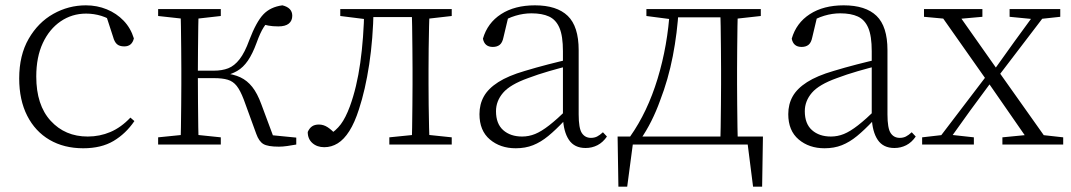

<svg xmlns="http://www.w3.org/2000/svg" viewBox="-20 -542 4017 720"><path d="M292 14Q220 14 166 -17.5Q112 -49 82 -108Q52 -167 52 -248Q52 -335 87.5 -396.5Q123 -458 180 -490Q237 -522 302 -522Q344 -522 380.5 -507Q417 -492 443.5 -464.5Q470 -437 482 -398Q475 -368 446 -368Q428 -368 418.5 -376.5Q409 -385 404 -404L376 -490L419 -452Q388 -474 360 -482.5Q332 -491 303 -491Q250 -491 207.5 -462Q165 -433 140.5 -380.5Q116 -328 116 -255Q116 -148 170 -89Q224 -30 309 -30Q354 -30 394 -47Q434 -64 469 -101L484 -88Q452 -41 406 -13.5Q360 14 292 14Z M573 0V-27L682 -38H702L808 -27V0ZM573 -482V-508H808V-482L702 -470H682ZM657 0Q658 -24 658.5 -64.5Q659 -105 659.5 -148.5Q660 -192 660 -226V-283Q660 -316 659.5 -359.5Q659 -403 658.5 -443.5Q658 -484 657 -508H725Q724 -484 723.5 -443Q723 -402 722.5 -356.5Q722 -311 722 -273V-254Q722 -206 722.5 -156.5Q723 -107 723.5 -65.5Q724 -24 725 0ZM941 -40 894 -169Q881 -203 867.5 -220Q854 -237 834 -243Q814 -249 783 -249H690V-277H782Q813 -277 836 -286Q859 -295 878.5 -320Q898 -345 915 -392Q941 -460 967.5 -488Q994 -516 1039 -522Q1076 -513 1076 -483Q1076 -464 1063 -453.5Q1050 -443 1024 -443Q1002 -443 986.5 -446Q971 -449 956 -453L1001 -479Q982 -460 969 -440Q956 -420 942 -381Q927 -340 909.5 -314.5Q892 -289 869.5 -276Q847 -263 818 -257V-268Q856 -264 881.5 -252Q907 -240 926 -216Q945 -192 960 -151L1011 -14L969 -38L1091 -26V0Q1075 3 1057.5 5.5Q1040 8 1026 8Q984 8 967.5 -2Q951 -12 941 -40Z M1196 10Q1169 10 1151.5 -5.5Q1134 -21 1134 -47Q1140 -61 1150 -68Q1160 -75 1176 -75Q1193 -75 1208.5 -65Q1224 -55 1242 -35V-26H1212V-35Q1240 -52 1258 -76Q1276 -100 1292 -143Q1318 -214 1331 -306.5Q1344 -399 1346 -508H1381Q1379 -396 1364.5 -300.5Q1350 -205 1326 -132Q1310 -82 1290 -50.5Q1270 -19 1246.5 -4.5Q1223 10 1196 10ZM1256 -482V-508H1359V-470H1352ZM1361 -478V-508H1553V-478ZM1440 0V-27L1549 -38H1569L1674 -27V0ZM1524 0Q1525 -24 1525.5 -64.5Q1526 -105 1526.5 -148.5Q1527 -192 1527 -226V-283Q1527 -316 1526.5 -359.5Q1526 -403 1525.5 -443.5Q1525 -484 1524 -508H1591Q1590 -484 1589 -443.5Q1588 -403 1587.5 -359.5Q1587 -316 1587 -283V-226Q1587 -192 1587.5 -148.5Q1588 -105 1589 -64.5Q1590 -24 1591 0ZM1557 -470V-508H1674V-482L1569 -470Z M1914 14Q1856 14 1817 -19Q1778 -52 1778 -114Q1778 -151 1794.5 -180.5Q1811 -210 1848.5 -234Q1886 -258 1948 -276Q1991 -289 2035.5 -300.5Q2080 -312 2120 -321V-297Q2080 -287 2038.5 -275Q1997 -263 1960 -249Q1893 -225 1866.5 -194Q1840 -163 1840 -125Q1840 -78 1867 -54Q1894 -30 1938 -30Q1963 -30 1986.5 -39.5Q2010 -49 2039.5 -72Q2069 -95 2109 -134L2115 -89H2096Q2064 -55 2036 -32Q2008 -9 1979 2.5Q1950 14 1914 14ZM2176 13Q2134 13 2113.5 -17.5Q2093 -48 2091 -102V-106V-350Q2091 -407 2078 -437.5Q2065 -468 2039 -480Q2013 -492 1973 -492Q1943 -492 1913 -483Q1883 -474 1851 -454L1887 -482L1868 -402Q1864 -382 1854 -374Q1844 -366 1828 -366Q1797 -366 1791 -397Q1808 -456 1859 -489Q1910 -522 1986 -522Q2068 -522 2109 -482.5Q2150 -443 2150 -354V-113Q2150 -61 2162 -43Q2174 -25 2196 -25Q2209 -25 2219 -30Q2229 -35 2241 -46L2256 -30Q2241 -8 2220.5 2.5Q2200 13 2176 13Z M2808 0H2330L2356 -23L2332 158H2299L2296 -30H2841L2838 158H2804L2781 -23ZM2681 0Q2682 -24 2682.5 -64.5Q2683 -105 2683.5 -148.5Q2684 -192 2684 -226V-283Q2684 -316 2683.5 -359.5Q2683 -403 2682.5 -443.5Q2682 -484 2681 -508H2747Q2746 -484 2745.5 -443.5Q2745 -403 2744.5 -359.5Q2744 -316 2744 -283V-226Q2744 -192 2744.5 -148.5Q2745 -105 2745.5 -64.5Q2746 -24 2747 0ZM2404 -482V-508H2506V-470H2496ZM2714 -470V-508H2833V-482L2725 -470ZM2343 -30Q2408 -122 2446 -247Q2484 -372 2492 -508H2525Q2520 -419 2503 -331.5Q2486 -244 2455 -164Q2441 -125 2422.5 -88Q2404 -51 2381 -18V-6ZM2506 -477V-508H2716V-477Z M3072 14Q3014 14 2975 -19Q2936 -52 2936 -114Q2936 -151 2952.5 -180.5Q2969 -210 3006.5 -234Q3044 -258 3106 -276Q3149 -289 3193.5 -300.5Q3238 -312 3278 -321V-297Q3238 -287 3196.5 -275Q3155 -263 3118 -249Q3051 -225 3024.5 -194Q2998 -163 2998 -125Q2998 -78 3025 -54Q3052 -30 3096 -30Q3121 -30 3144.5 -39.5Q3168 -49 3197.5 -72Q3227 -95 3267 -134L3273 -89H3254Q3222 -55 3194 -32Q3166 -9 3137 2.5Q3108 14 3072 14ZM3334 13Q3292 13 3271.5 -17.5Q3251 -48 3249 -102V-106V-350Q3249 -407 3236 -437.5Q3223 -468 3197 -480Q3171 -492 3131 -492Q3101 -492 3071 -483Q3041 -474 3009 -454L3045 -482L3026 -402Q3022 -382 3012 -374Q3002 -366 2986 -366Q2955 -366 2949 -397Q2966 -456 3017 -489Q3068 -522 3144 -522Q3226 -522 3267 -482.5Q3308 -443 3308 -354V-113Q3308 -61 3320 -43Q3332 -25 3354 -25Q3367 -25 3377 -30Q3387 -35 3399 -46L3414 -30Q3399 -8 3378.5 2.5Q3358 13 3334 13Z M3438 0V-27L3525 -37H3541L3632 -27V0ZM3483 0 3691 -273 3712 -253H3711L3618 -127L3527 0ZM3739 0V-27L3852 -38H3868L3967 -27V0ZM3713 -242 3694 -263H3696L3784 -386L3873 -508H3916ZM3847 0 3682 -238 3492 -508H3560L3722 -278L3919 0ZM3445 -479V-508H3664V-479L3564 -470H3542ZM3766 -479V-508H3956V-479L3873 -470H3858Z"/></svg>

Font: Noto Serif SC
Style: Regular
Weight: 200
Designer: Ryoko NISHIZUKA 西塚涼子 (kana & ideographs); Frank Grießhammer (Latin, Greek & Cyrillic); Wenlong ZHANG 张文龙 (bopomofo); San
Foundry: Adobe
Version: Version 2.001;hotconv 1.1.0;makeotfexe 2.6.0